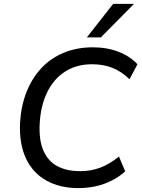

<svg xmlns="http://www.w3.org/2000/svg" viewBox="-20 -957 730 986"><path d="M383 9Q288 9 218.5 -29.5Q149 -68 113.5 -143Q78 -218 83 -327Q88 -413 116 -484Q144 -555 192 -606.5Q240 -658 307 -686Q374 -714 457 -714Q530 -714 589 -691Q648 -668 686 -627L645 -550Q604 -590 557.5 -608.5Q511 -627 453 -627Q373 -627 314.5 -589.5Q256 -552 222.5 -483.5Q189 -415 184 -324Q179 -239 202.5 -184.5Q226 -130 274 -104Q322 -78 392 -78Q446 -78 493.5 -95.5Q541 -113 591 -153L623 -77Q592 -49 553.5 -29.5Q515 -10 472 -0.5Q429 9 383 9ZM426 -765 561 -937H668L498 -765Z"/></svg>

Font: Nunito Sans 10pt Medium
Style: Italic
Weight: 500
Italic angle: -9°
Designer: Vernon Adams
Foundry: Vernon Adams
Version: Version 3.101;gftools[0.9.27]